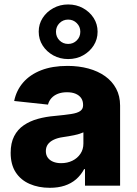

<svg xmlns="http://www.w3.org/2000/svg" viewBox="-20 -850 625 879"><path d="M208 9.8Q156.2 9.8 115.5 -8.1Q74.7 -25.9 51.8 -61.3Q28.8 -96.7 28.8 -150.4Q28.8 -195.3 44.7 -226.3Q60.5 -257.3 88.9 -276.6Q117.2 -295.9 153.6 -305.9Q189.9 -315.9 231.4 -319.3Q277.8 -323.7 306.2 -328.1Q334.5 -332.5 347.4 -341.8Q360.4 -351.1 360.4 -367.7V-369.6Q360.4 -388.2 351.6 -400.9Q342.8 -413.6 326.4 -420.7Q310.1 -427.7 286.6 -427.7Q263.2 -427.7 245.1 -420.7Q227.1 -413.6 215.6 -400.9Q204.1 -388.2 199.7 -371.1L44.9 -387.7Q54.7 -436 85.9 -472.2Q117.2 -508.3 168.2 -528.3Q219.2 -548.3 289.1 -548.3Q340.3 -548.3 384.5 -536.4Q428.7 -524.4 461.2 -501.2Q493.7 -478 511.7 -444.3Q529.8 -410.6 529.8 -366.7V0H369.1V-75.7H365.2Q350.1 -47.9 327.9 -28.8Q305.7 -9.8 275.9 0Q246.1 9.8 208 9.8ZM259.8 -103Q288.6 -103 311.5 -114.3Q334.5 -125.5 348.1 -145.8Q361.8 -166 361.8 -192.9V-244.1Q354.5 -240.7 343.8 -237.3Q333 -233.9 320.3 -231.2Q307.6 -228.5 294.2 -226.3Q280.8 -224.1 268.1 -222.2Q243.7 -218.8 226.1 -210.4Q208.5 -202.1 199.2 -189.2Q189.9 -176.3 189.9 -158.2Q189.9 -140.1 199 -127.9Q208 -115.7 223.6 -109.4Q239.3 -103 259.8 -103ZM292 -579.6Q254.9 -579.6 224.1 -596.4Q193.4 -613.3 175.3 -641.6Q157.2 -669.9 157.2 -705.1Q157.2 -739.7 175.3 -767.8Q193.4 -795.9 224.1 -812.7Q254.9 -829.6 292 -829.6Q329.6 -829.6 360.1 -812.7Q390.6 -795.9 408.7 -767.8Q426.8 -739.7 426.8 -704.6Q426.8 -669.9 408.7 -641.6Q390.6 -613.3 360.1 -596.4Q329.6 -579.6 292 -579.6ZM292 -648.9Q315.4 -648.9 331.5 -665Q347.7 -681.2 347.7 -704.6Q347.7 -728 331.5 -744.1Q315.4 -760.3 292 -760.3Q268.6 -760.3 252.4 -744.1Q236.3 -728 236.3 -704.6Q236.3 -681.2 252.4 -665Q268.6 -648.9 292 -648.9Z"/></svg>

Font: Inter 17pt ExtraBold
Style: Regular
Weight: 800
Version: Version 4.001;git-66647c0bb